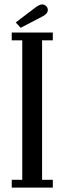

<svg xmlns="http://www.w3.org/2000/svg" viewBox="-20 -847 291 867"><path d="M33 0V-35H80.5V-665H33V-700H218.5V-665H170V-35H218.5V0ZM73.5 -721.5 51 -745.5 141 -814Q148.5 -819.5 156 -823.2Q163.5 -827 170.5 -827Q178 -827 183.8 -823.2Q189.5 -819.5 193 -813.5Q196 -808 196 -802Q196 -792.5 188 -784.2Q180 -776 167.5 -770.5Z"/></svg>

Font: Imbue Thin 10pt Medium
Style: Regular
Weight: 500
Version: Version 1.102